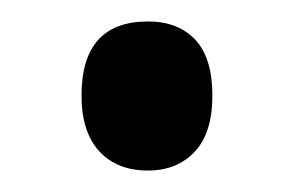

<svg xmlns="http://www.w3.org/2000/svg" viewBox="-20 -149 274 179"><path d="M56 -60Q56 -129 118 -129Q146 -129 162 -112Q178 -95 178 -60Q178 -25 161.5 -7.5Q145 10 118 10Q89 10 72.5 -8Q56 -26 56 -60Z"/></svg>

Font: Noto Sans Lao UI ExtCond Med
Style: Regular
Weight: 500
Width: 2
Designer: Monotype Design Team
Foundry: Monotype Imaging Inc.
Version: Version 2.000; ttfautohint (v1.8.4.7-5d5b)